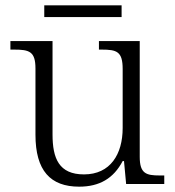

<svg xmlns="http://www.w3.org/2000/svg" viewBox="-20 -690 658 720"><path d="M146 -626H436V-670H146ZM277 10C353 10 406 -21 440 -86H445L453 0H596V-32H579C528 -32 504 -39 504 -102V-536H351V-504H361C418 -504 440 -497 440 -431V-210C440 -112 394 -36 295 -36C201 -36 177 -96 177 -186V-536H19V-504H33C90 -504 113 -497 113 -433V-185C113 -50 169 10 277 10Z"/></svg>

Font: Noto Serif Tamil Light
Style: Italic
Weight: 300
Italic angle: -12°
Designer: Indian Type Foundry, Tom Grace, and the Monotype Design Team
Foundry: Monotype Imaging Inc.
Version: Version 2.003